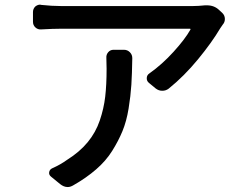

<svg xmlns="http://www.w3.org/2000/svg" viewBox="-20 -753 1040 810"><path d="M428.7 -508.8Q427.7 -522.5 436.5 -532.7Q445.3 -543 459 -543H502.9Q517.6 -543 527.8 -532.7Q538.1 -522.5 538.1 -507.8Q537.1 -442.4 534.2 -395.5Q531.2 -348.6 522.5 -294.9Q513.7 -241.2 496.6 -199.7Q479.5 -158.2 453.1 -116.2Q426.8 -74.2 385.7 -38.6Q344.7 -2.9 290 28.3Q277.3 36.1 265.6 36.1Q249 36.1 233.4 23.4L195.3 -7.8Q185.5 -15.6 187.5 -26.9Q189.5 -38.1 200.2 -43Q235.4 -58.6 263.7 -79.1Q316.4 -112.3 350.1 -153.3Q383.8 -194.3 400.9 -244.6Q418 -294.9 423.8 -344.7Q429.7 -394.5 429.7 -462.9Q429.7 -489.3 428.7 -508.8ZM844.7 -730.5Q848.6 -730.5 853.5 -730.5Q883.8 -730.5 904.3 -710.9L917 -699.2Q928.7 -688.5 928.7 -672.9Q928.7 -659.2 919.9 -649.4Q913.1 -639.6 909.2 -633.8Q874 -574.2 815.4 -502.9Q756.8 -431.6 691.4 -378.9Q679.7 -370.1 665 -370.1Q665 -370.1 664.1 -370.1Q649.4 -370.1 636.7 -379.9L608.4 -403.3Q598.6 -411.1 599.1 -423.8Q599.6 -436.5 610.4 -443.4Q664.1 -481.4 712.4 -534.7Q760.7 -587.9 783.2 -627.9Q785.2 -631.8 780.3 -631.8H236.3Q204.1 -631.8 153.3 -628.9Q139.6 -627.9 129.4 -637.2Q119.1 -646.5 119.1 -661.1V-702.1Q119.1 -715.8 128.9 -725.6Q138.7 -733.4 149.4 -733.4Q151.4 -733.4 153.3 -732.4Q199.2 -727.5 236.3 -727.5H794.9Q816.4 -727.5 844.7 -730.5Z"/></svg>

Font: Gen Jyuu GothicL Medium
Style: Regular
Weight: 500
Designer: [Source Han Sans]
Ryoko NISHIZUKA  (kana & ideographs); Paul D. Hunt (Latin, Greek & Cyrillic); Wenlong ZHANG  (bopomofo
Version: Version 1.002.20150607